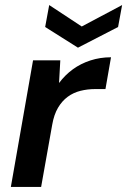

<svg xmlns="http://www.w3.org/2000/svg" viewBox="-20 -741 504 761"><path d="M23 0 111 -502H219L214 -412Q238 -444 269 -466.5Q300 -489 338.5 -501.5Q377 -514 420 -514L398 -388H358Q327 -388 299 -381Q271 -374 248.5 -357.5Q226 -341 210 -314Q194 -287 187 -247L143 0ZM464 -721 448 -634 289 -552 159 -634 175 -721 304 -636Z"/></svg>

Font: DM Sans 16pt SemiBold
Style: Italic
Weight: 600
Italic angle: -10°
Version: Version 4.004;gftools[0.9.30]